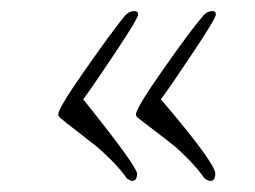

<svg xmlns="http://www.w3.org/2000/svg" viewBox="-20 -462 460 346"><path d="M369 -436Q369 -429 328 -367.5Q287 -306 270 -283Q368 -168 368 -149Q368 -136 359 -136Q358 -136 357 -136L349 -140Q337 -157 321 -173.5Q305 -190 294 -199Q283 -208 260 -225.5Q237 -243 228 -250Q225 -253 225 -256Q225 -267 274.5 -337.5Q324 -408 344 -431Q352 -442 363 -442Q369 -442 369 -436ZM229 -436Q229 -429 188 -367.5Q147 -306 130 -283Q227 -162 227 -149Q227 -136 218 -136Q218 -136 217 -136L209 -140Q197 -157 180.5 -173.5Q164 -190 153.5 -198.5Q143 -207 119.5 -225Q96 -243 88 -250Q85 -253 85 -256Q85 -267 133 -335.5Q181 -404 203 -431Q211 -442 222 -442Q229 -442 229 -436Z"/></svg>

Font: Bilbo Swash Caps
Style: Regular
Weight: 400
Designer: Robert E. Leuschke
Foundry: Robert E. Leuschke
Version: Version 1.003